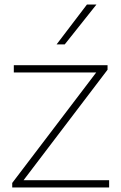

<svg xmlns="http://www.w3.org/2000/svg" viewBox="-20 -828 534 848"><path d="M34 0V-20L405 -508H41V-540H455V-520L84 -32H462V0ZM230 -632 364 -808H406L266 -632Z"/></svg>

Font: Encode Sans Expanded Expanded Thin
Style: Regular
Weight: 100
Width: 7
Designer: Multiple Designers
Foundry: Impallari Type
Version: Version 3.000; ttfautohint (v1.8.3) -l 8 -r 50 -G 200 -x 14 